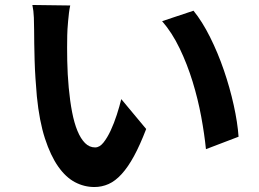

<svg xmlns="http://www.w3.org/2000/svg" viewBox="-20 -734 1040 771"><path d="M262 -712Q259 -699 257 -682.5Q255 -666 253.5 -649Q252 -632 251 -617Q250 -602 250 -592Q249 -544 250 -490Q251 -436 256 -382Q261 -328 269.5 -284Q278 -240 291 -208.5Q304 -177 321.5 -159.5Q339 -142 362 -142Q380 -142 395.5 -161.5Q411 -181 424.5 -210Q438 -239 449 -273Q460 -307 467 -336L567 -216Q542 -151 518 -107Q494 -63 468.5 -35Q443 -7 416 5Q389 17 359 17Q318 17 281 -2.5Q244 -22 213.5 -65.5Q183 -109 160.5 -178Q138 -247 128 -347Q125 -381 122.5 -418.5Q120 -456 119 -492Q118 -528 117.5 -559.5Q117 -591 117 -614Q117 -635 116 -663Q115 -691 110 -714ZM757 -691Q792 -648 823.5 -585Q855 -522 879 -452Q903 -382 918.5 -312Q934 -242 938 -185L807 -135Q801 -195 788 -265.5Q775 -336 753.5 -406Q732 -476 701.5 -539.5Q671 -603 631 -649Z"/></svg>

Font: SpoqaHanSans-Bold
Style: Regular
Weight: 700
Designer: [Spoqa Han Sans] Dong-huui Kim \uAE40 \uB3D9 \uD718   [Noto Sans] Ryoko NISHIZUKA \u897F \u585A \u6DBC \u5B50  (kana & i
Foundry: Spoqa (http://www.spoqa-han-sans.com)
Version: Version 2.000